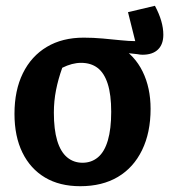

<svg xmlns="http://www.w3.org/2000/svg" viewBox="-20 -632 590 663"><path d="M257 11Q186 11 135.5 -19Q85 -49 57.5 -105Q30 -161 30 -239Q30 -320 59 -379Q88 -438 141.5 -470Q195 -502 269 -502Q302 -502 335 -499Q368 -496 397 -493Q426 -490 447 -490L422 -590L515 -612Q544 -558 544 -512Q544 -479 525.5 -461Q507 -443 472 -443Q468 -443 463.5 -443.5Q459 -444 454 -445L363 -455L392 -472Q445 -441 472.5 -385Q500 -329 500 -256Q500 -174 470.5 -113.5Q441 -53 387 -21Q333 11 257 11ZM265 -70Q296 -70 318.5 -89Q341 -108 352.5 -147.5Q364 -187 364 -246Q364 -305 352 -342.5Q340 -380 317 -397.5Q294 -415 260 -415Q229 -415 195 -398Q181 -359 173.5 -321Q166 -283 166 -243Q166 -185 177.5 -146.5Q189 -108 211.5 -89Q234 -70 265 -70Z"/></svg>

Font: Piazzolla 24pt
Style: Bold
Weight: 700
Designer: Juan Pablo del Peral
Foundry: Huerta Tipografica
Version: Version 2.005